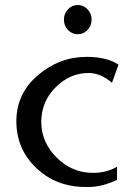

<svg xmlns="http://www.w3.org/2000/svg" viewBox="-20 -732 531 763"><path d="M250 -613Q234 -630 234 -654Q234 -678 250 -695Q266 -712 289 -712Q312 -712 328 -695Q344 -678 344 -654Q344 -630 328 -613Q312 -596 289 -596Q266 -596 250 -613ZM445 -69V-17Q385 11 333 11H320Q203 11 124 -64.5Q45 -140 45 -250Q45 -360 130.5 -433Q216 -506 324 -506Q405 -506 451 -475L425 -403Q380 -442 332 -442Q258 -442 201 -385Q144 -328 144 -247.5Q144 -167 205 -106Q266 -45 350 -45Q402 -45 445 -69Z"/></svg>

Font: Sawarabi Mincho
Style: Regular
Weight: 400
Version: Version 1.00